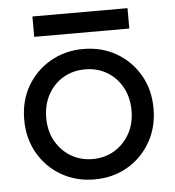

<svg xmlns="http://www.w3.org/2000/svg" viewBox="-47 -649 641 704"><g transform="rotate(-5 273.0 -297.5)"><path d="M98 -605H448V-530H98ZM35 -230Q35 -300 66.5 -354Q98 -408 152 -439Q206 -470 273 -470Q341 -470 394.5 -439Q448 -408 479.5 -354Q511 -300 511 -230Q511 -161 479.5 -106.5Q448 -52 394.5 -21Q341 10 273 10Q206 10 152 -21Q98 -52 66.5 -106.5Q35 -161 35 -230ZM116 -230Q116 -182 136.5 -145Q157 -108 192.5 -86.5Q228 -65 273 -65Q318 -65 353.5 -86.5Q389 -108 409.5 -145Q430 -182 430 -230Q430 -278 409.5 -315.5Q389 -353 353.5 -374Q318 -395 273 -395Q228 -395 192.5 -374Q157 -353 136.5 -315.5Q116 -278 116 -230Z"/></g></svg>

Font: Venryn Sans
Style: Regular
Weight: 400
Designer: Owen Earl, indestructible type* (font) & Cristiano Sobral (main changes)
Version: Version 3.600; ttfautohint (v1.8.3)